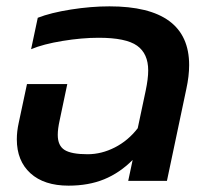

<svg xmlns="http://www.w3.org/2000/svg" viewBox="-20 -570 656 605"><path d="M33 -131Q33 -156 39 -183L65 -305H192L168 -191Q162 -164 162 -145Q162 -111 183.5 -97.5Q205 -84 256 -84Q300 -84 342 -105.5Q384 -127 414 -166L439 -284Q447 -322 447 -348Q447 -401 412 -426Q377 -451 291 -451Q238 -451 177 -441Q116 -431 78 -415L99 -514Q140 -530 203.5 -540Q267 -550 325 -550Q576 -550 576 -365Q576 -330 567 -289L506 0H384L398 -66Q357 -25 308 -5Q259 15 196 15Q119 15 76 -24Q33 -63 33 -131Z"/></svg>

Font: Prompt Medium
Style: Italic
Weight: 500
Italic angle: -12°
Designer: Katatrad Team
Foundry: CadsonDemak
Version: Version 1.001